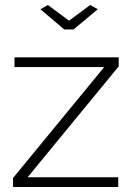

<svg xmlns="http://www.w3.org/2000/svg" viewBox="-20 -750 530 770"><path d="M171.9 -730 256.8 -667 341.8 -730 372.1 -712.9 274.9 -631.8H237.8L142.1 -712.9ZM32.2 -36.1 397.9 -481H38.1V-520H456.1V-483.9L90.8 -39.1H454.1V0H32.2Z"/></svg>

Font: Rawline Light
Style: Regular
Weight: 300
Designer: Matt McInerney, Pablo Impallari, Rodrigo Fuenzalida
Foundry: Matt McInerney, Pablo Impallari, Rodrigo Fuenzalida
Version: Version 4.020;PS 004.020;hotconv 1.0.88;makeotf.lib2.5.64775